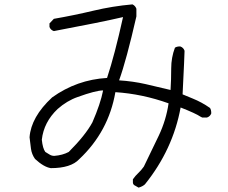

<svg xmlns="http://www.w3.org/2000/svg" viewBox="-20 -765 1040 877"><path d="M228 -53Q266 -56 294 -71Q370 -147 402 -206Q439 -291 451 -352Q418 -352 335 -322Q286 -305 243 -267Q180 -207 171 -127Q175 -87 187 -71Q197 -65 206.5 -59Q216 -53 228 -53ZM613 92 592 80Q587 75 587 69V54Q598 38 611.5 25.5Q625 13 637 -4Q672 -75 705.5 -146Q739 -217 750 -293Q630 -336 507 -344Q476 -164 342 -38Q304 3 212 3Q180 -2 140 -39Q125 -60 121.5 -85.5Q118 -111 115 -138Q122 -231 218 -320Q331 -401 469 -409Q504 -515 542 -687Q444 -664 226 -623Q211 -628 206 -642V-658L226 -679Q318 -695 406 -716Q494 -737 585 -745Q598 -739 603 -725V-690Q557 -489 524 -398Q587 -394 644.5 -381Q702 -368 759 -354Q762 -402 762 -452Q762 -502 779 -547Q787 -553 803 -553Q818 -548 823 -533Q823 -516 814 -334L860 -315Q902 -298 939 -272Q945 -264 945 -247Q940 -233 925 -228H904L896 -232Q874 -247 805 -274Q770 -82 642 77Q631 87 613 92Z"/></svg>

Font: Yozai
Style: Regular
Weight: 400
Designer: LXGW / Y.OzVox
Foundry: LXGW / Y.OzVox
Version: Version 0.861;October 22, 2024